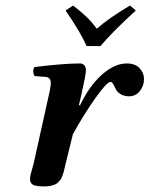

<svg xmlns="http://www.w3.org/2000/svg" viewBox="-20 -666 542 696"><path d="M266.1 -285.2 270 -284.2Q303.2 -354 349.1 -395Q395 -436 439.9 -436Q470.2 -436 486.1 -418.7Q502 -401.4 502 -379.9Q502 -354.5 486.8 -335.7Q471.7 -316.9 448.2 -316.9Q421.4 -316.9 404.8 -335Q401.9 -337.9 397.7 -346.9Q393.6 -356 389.4 -362.5Q385.3 -369.1 380.9 -369.1Q367.2 -369.1 325 -309.3Q282.7 -249.5 244.1 -179.2L217.8 -71.8L214.4 -57.6Q211.9 -46.9 210.7 -42.5Q209.5 -38.1 206.3 -29.1Q203.1 -20 200.2 -16.1Q197.3 -12.2 191.7 -6.1Q186 0 179.4 2.7Q172.9 5.4 163.3 7.6Q153.8 9.8 142.1 9.8Q108.9 9.8 98.9 3.4Q88.9 -2.9 88.9 -17.1Q88.9 -23.9 90.8 -32.5Q92.8 -41 96.2 -52.5Q99.6 -64 101.6 -71.8L155.8 -315.9Q164.1 -349.6 164.1 -367.2Q164.1 -375 159.4 -380.9Q154.8 -386.7 146 -387.2L106 -390.1Q101.1 -397 100.6 -406.7Q100.1 -416.5 105 -422.9Q210.4 -436 270 -436Q279.8 -436 285.6 -429.4Q291.5 -422.9 291.5 -411.1Q291.5 -395.5 274.4 -320.3ZM344.2 -499H293.9Q272.5 -548.3 217.8 -627.9L245.1 -646Q274.9 -622.6 293 -605.5Q311 -588.4 331.1 -562Q374 -600.1 451.2 -646L472.2 -627.9Q387.2 -550.3 344.2 -499Z"/></svg>

Font: Linux Libertine G
Style: Semibold Italic
Weight: 600
Italic angle: -11.5°
Designer: Philipp H. Poll
Foundry: Philipp H. Poll
Version: Version 5.1.1